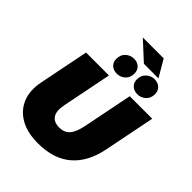

<svg xmlns="http://www.w3.org/2000/svg" viewBox="-293 -1227 1399 1399"><g transform="rotate(45 406.5 -527.0)"><path d="M350 16Q241 16 168 -25.5Q95 -67 64.5 -141.5Q34 -216 54 -315L131 -700H367L291 -319Q276 -245 300 -210Q324 -175 379 -175Q430 -175 459.5 -207.5Q489 -240 505 -319L581 -700H813L734 -305Q703 -148 607 -66Q511 16 350 16ZM398 -749Q363 -749 341 -769.5Q319 -790 319 -824Q319 -866 346.5 -891Q374 -916 410 -916Q445 -916 467 -895.5Q489 -875 489 -840Q489 -798 461.5 -773.5Q434 -749 398 -749ZM610 -749Q575 -749 553 -769.5Q531 -790 531 -824Q531 -866 558.5 -891Q586 -916 622 -916Q657 -916 679 -895.5Q701 -875 701 -840Q701 -798 673.5 -773.5Q646 -749 610 -749ZM487 -940 346 -1070H561L637 -940Z"/></g></svg>

Font: Montserrat Black
Style: Italic
Weight: 900
Italic angle: -11.3°
Designer: Julieta Ulanovsky
Foundry: Julieta Ulanovsky
Version: Version 9.000; ttfautohint (v1.8.4.7-5d5b)